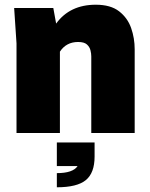

<svg xmlns="http://www.w3.org/2000/svg" viewBox="-20 -564 635 814"><path d="M551 0H367V-325Q367 -337 363.5 -351Q360 -365 348.5 -375.5Q337 -386 311 -386Q261 -386 234 -345V0H50V-380L40 -530H206L218 -464Q276 -544 386 -544Q449 -544 485 -516Q521 -488 536 -445Q551 -402 551 -355ZM221 230V170Q289 170 309 140H221V40H381V100Q381 169 344 199.5Q307 230 221 230Z"/></svg>

Font: Tanohe Sans Black
Style: Regular
Weight: 900
Designer: Village Type and Design LLC & Cristiano Sobral
Foundry: Cooper Hewitt Smithsonian Design Museum
Version: Version 1.00;March 11, 2020;FontCreator 12.0.0.2522 64-bit; 